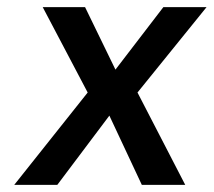

<svg xmlns="http://www.w3.org/2000/svg" viewBox="-20 -520 601 540"><path d="M219.2 -500 304.7 -324.2 439.5 -500H561L366.7 -259.8L501 0H378.9L287.6 -194.8L141.1 0H20L226.6 -259.8L100.1 -500Z"/></svg>

Font: Fivo Sans Med
Style: Regular
Weight: 450
Designer: Alexander Slobzheninov
Foundry: Alexander Slobzheninov
Version: 1.0